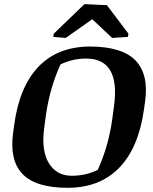

<svg xmlns="http://www.w3.org/2000/svg" viewBox="-20 -896 738 927"><path d="M324.7 -47.4Q396.5 -47.4 452.1 -76.2Q503.4 -189 521.5 -317.4L530.3 -382.3Q562 -613.3 395.5 -613.3Q331.1 -613.3 272 -585Q221.2 -473.6 202.1 -343.3L193.4 -278.3Q178.7 -168.9 215.8 -108.4Q252.9 -47.9 324.7 -47.4ZM88.4 -56.2Q24.9 -123 43.5 -256.3L48.8 -294.9Q74.2 -479.5 167 -575.2Q259.8 -670.9 415 -671.4Q570.3 -670.9 634.8 -603.5Q699.2 -536.1 680.2 -403.8L674.8 -365.7Q648.4 -180.7 554.7 -85Q460.9 10.7 306.6 10.7Q152.3 10.7 88.4 -56.2ZM597.7 -717.8 521.5 -712.9 425.3 -803.2 297.4 -712.9 237.3 -717.8 239.7 -733.4 387.7 -876 496.1 -871.1 600.1 -733.4Z"/></svg>

Font: NoticiaText-BoldItalic
Style: Bold Italic
Weight: 700
Italic angle: -8°
Designer: JM Sole
Foundry: JM Sole
Version: Version 1.003